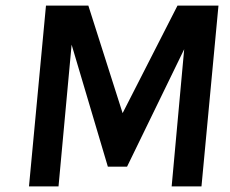

<svg xmlns="http://www.w3.org/2000/svg" viewBox="-20 -669 827 689"><path d="M84 0 145 -649H297L420 -263L617 -649H764L703 0H596L643 -514.5L651 -513L436 -71H367L230.5 -530.5H239L190 0Z"/></svg>

Font: Karla
Style: Bold Italic
Weight: 700
Italic angle: -8°
Designer: Jonathan Pinhorn
Version: Version 2.004;gftools[0.9.33]